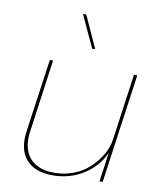

<svg xmlns="http://www.w3.org/2000/svg" viewBox="-83 -793 686 865"><g transform="rotate(10 259.5 -360.0)"><path d="M217.8 9.8Q134.3 9.8 95 -36.4Q55.7 -82.5 67.9 -167L115.2 -500H129.9L84 -168.9Q72.8 -89.8 109.1 -46.4Q145.5 -2.9 223.1 -2.9Q264.6 -2.9 302 -15.9Q339.4 -28.8 365.5 -49.3Q391.6 -69.8 411.9 -95.7Q432.1 -121.6 443.1 -146.7Q454.1 -171.9 457 -194.8L458 -200.2L500 -500H515.1L444.8 0H430.2L449.2 -134.8Q422.4 -71.3 359.4 -30.8Q296.4 9.8 217.8 9.8ZM226.1 -730H241.2L308.1 -583H293.9Z"/></g></svg>

Font: Human Sans Thin
Style: Italic
Weight: 100
Italic angle: -8°
Designer: Tim Radville
Foundry: Continuum
Version: Version 1.000;FEAKit 1.0